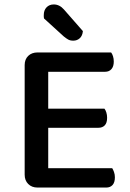

<svg xmlns="http://www.w3.org/2000/svg" viewBox="-20 -843 584 864"><path d="M149 1Q123 1 107 -15Q91 -31 91 -57V-550Q91 -576 107 -591.5Q123 -607 149 -607H480Q485 -601 488.5 -590Q492 -579 492 -566Q492 -544 481.5 -532Q471 -520 453 -520H197V-354H450Q455 -348 458.5 -337Q462 -326 462 -313Q462 -290 451.5 -279Q441 -268 423 -268H197V-86H485Q489 -80 493 -69Q497 -58 497 -45Q497 -22 486.5 -10.5Q476 1 458 1ZM178 -760Q177 -764 177 -768Q177 -772 177 -775Q177 -797 189.5 -810Q202 -823 222 -823Q248 -823 268 -800L353 -703Q351 -682 339 -671Q327 -660 310 -660Q296 -660 287 -665Q278 -670 267 -679Z"/></svg>

Font: Baloo Bhaina 2 Medium
Style: Regular
Weight: 500
Designer: Yesha Goshar, Manish Minz, Shuchita Grover and Ek Type
Foundry: Ek Type
Version: Version 1.640;hotconv 1.0.111;makeotfexe 2.5.65597; ttfautoh